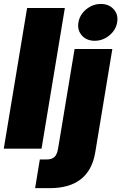

<svg xmlns="http://www.w3.org/2000/svg" viewBox="-20 -769 628 993"><path d="M315.4 -727.5 194.8 0H-0.5L120.1 -727.5ZM365.7 -515.6H561L472.7 18.6Q441.9 204.1 236.8 204.1H161.6L186 55.7H222.2Q248 55.7 261.7 42.7Q275.4 29.8 280.3 0ZM469.7 -558.1Q427.7 -558.1 403.3 -585.7Q378.9 -613.3 385.7 -653.3Q392.6 -693.4 426 -720.9Q459.5 -748.5 501.5 -748.5Q543.5 -748.5 568.1 -720.9Q592.8 -693.4 585.9 -653.3Q579.1 -613.3 545.4 -585.7Q511.7 -558.1 469.7 -558.1Z"/></svg>

Font: Inter Display Black
Style: Italic
Weight: 900
Italic angle: -9.39999°
Designer: Rasmus Andersson
Foundry: rsms
Version: Version 4.000;git-a52131595